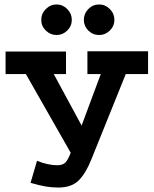

<svg xmlns="http://www.w3.org/2000/svg" viewBox="-20 -820 690 861"><path d="M241 21Q213 21 186 16.5Q159 12 117 0L146 -99Q170 -89 193.5 -84Q217 -79 237 -79Q261 -79 273 -91Q285 -103 297 -135L96 -488H5V-589H276V-488H221L346 -257L432 -488H372V-590H644V-488H544L390 -106Q365 -43 333 -11Q301 21 241 21ZM425 -800Q452 -800 472.5 -779.5Q493 -759 493 -731Q493 -703 472.5 -683Q452 -663 425 -663Q396 -663 376 -683Q356 -703 356 -731Q356 -759 376 -779.5Q396 -800 425 -800ZM234 -800Q261 -800 281.5 -779.5Q302 -759 302 -731Q302 -703 281.5 -683Q261 -663 234 -663Q206 -663 185.5 -683Q165 -703 165 -731Q165 -759 185.5 -779.5Q206 -800 234 -800Z"/></svg>

Font: Podkova
Style: Bold
Weight: 700
Designer: Ilya Yudin
Foundry: Cyreal (www.cyreal.org)
Version: Version 2.102; ttfautohint (v1.8.1.43-b0c9)